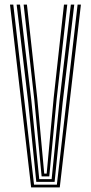

<svg xmlns="http://www.w3.org/2000/svg" viewBox="-20 -820 397 840"><path d="M116.2 0 23.7 -800H38.1L128.9 -12.1H228.8L319.5 -800H334L241.5 0ZM138.8 -24.2 103.4 -372.1 52.8 -800H67.6L117.2 -379.9L151.7 -36.2H205.9L240.4 -379.9L290 -800H304.9L254.2 -372.1L218.9 -24.2ZM162.1 -48.3 129.9 -385.6 83.4 -800H97.8L142.9 -391.2L173.5 -60.4H184.2L214.8 -391.2L259.9 -800H274.3L227.8 -385.6L195.6 -48.3Z"/></svg>

Font: Big Shoulders Inline Display SC Thin
Style: Regular
Weight: 100
Designer: Patric King
Foundry: XO Type Co
Version: Version 2.002